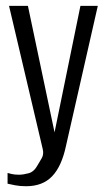

<svg xmlns="http://www.w3.org/2000/svg" viewBox="-20 -515 358 652"><path d="M68.7 117.4Q47.6 117.4 31.5 114.2Q15.5 111 5.7 108.8V72.3Q9.4 73.6 19.7 75.9Q29.9 78.3 44.3 78.3Q58.9 78.3 77.3 73.3Q95.7 68.4 108.1 45.3Q113.8 35.4 121.5 22.5Q129.3 9.5 125.2 -8.4L10.7 -495H74.8L165.7 -63.4H164.8L253.1 -495H312.1L204 -19.3Q189.3 50 156.9 83.7Q124.6 117.4 68.7 117.4Z"/></svg>

Font: Alumni Sans Thin
Style: Regular
Weight: 100
Designer: Robert E. Leuschke
Foundry: Robert E. Leuschke
Version: Version 1.018